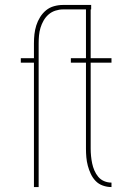

<svg xmlns="http://www.w3.org/2000/svg" viewBox="-20 -755 540 775"><path d="M117 0V-502H64V-520H117V-580Q117 -599 119 -617Q121 -635 126.5 -652.5Q132 -670 142 -686Q152 -702 166 -713.5Q180 -725 198 -730Q216 -735 234 -735H348V-717H346V-520H430V-502H346V-155Q346 -140 347.5 -125Q349 -110 352 -95.5Q355 -81 361 -67Q367 -53 376.5 -41.5Q386 -30 400 -24Q414 -18 429 -18H430V0H429Q412 0 395 -6Q378 -12 366 -24.5Q354 -37 346.5 -53Q339 -69 334.5 -86Q330 -103 328.5 -120Q327 -137 327 -155V-502H266V-520H327V-717H234Q219 -717 203.5 -712Q188 -707 176 -696.5Q164 -686 156 -672Q148 -658 143.5 -643Q139 -628 137.5 -612Q136 -596 136 -580V0Z"/></svg>

Font: Iosevka SS18 Thin
Style: Regular
Weight: 100
Monospace: yes
Designer: Belleve Invis
Foundry: Belleve Invis
Version: Version 25.1.1; ttfautohint (v1.8.4)